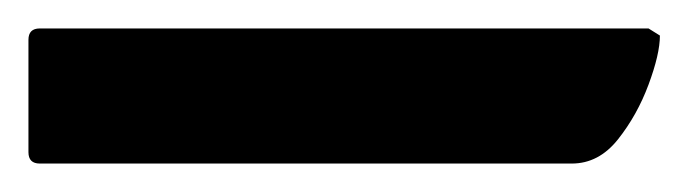

<svg xmlns="http://www.w3.org/2000/svg" viewBox="-28 -115 484 135"><path d="M0 0Q-8 0 -8 -8V-87Q-8 -95 0 -95H428L436 -90Q436 -77 428 -55.5Q420 -34 406.5 -17Q393 0 374 0Z"/></svg>

Font: Noto Serif Old Uyghur
Style: Regular
Weight: 400
Designer: Lewis McGuffie
Foundry: Google LLC
Version: Version 1.003; ttfautohint (v1.8.4.7-5d5b)